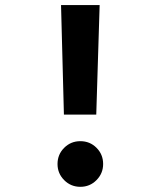

<svg xmlns="http://www.w3.org/2000/svg" viewBox="-20 -718 626 748"><path d="M229 -271.5 217.8 -698.2H368.2L355 -271.5ZM293 9.8Q255.9 9.8 230 -16.3Q204.1 -42.4 204.1 -79Q204.1 -116.2 230 -142.1Q255.9 -168 293 -168Q330.2 -168 356 -142.2Q381.8 -116.3 381.8 -79.1Q381.8 -42.5 356 -16.4Q330.2 9.8 293 9.8Z"/></svg>

Font: Cascadia Code PL
Style: Regular
Weight: 400
Monospace: yes
Designer: Aaron Bell
Foundry: Saja Typeworks
Version: Version 2102.003